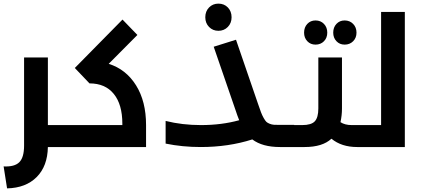

<svg xmlns="http://www.w3.org/2000/svg" viewBox="-40 -811 2331 1059"><path d="M332 -121.1Q352.1 -121.1 352.1 -61Q352.1 0 332 0H224.1Q222.2 105.5 162.4 165.5Q102.5 225.6 -1 228L-20 106.9Q40.5 109.9 66.7 83.5Q92.8 57.1 92.8 -7.8V-494.1H224.1V-121.1Z M559.6 -459Q655.3 -428.7 710.4 -340.3Q765.6 -252 765.6 -121.1V0H331.5Q311.5 0 311.5 -61Q311.5 -121.1 331.5 -121.1H634.8V-128.9Q634.8 -234.9 587.6 -293Q540.5 -351.1 453.6 -351.1L372.6 -436L635.7 -703.1L717.8 -618.2Z M1164.6 -641.1Q1133.8 -641.1 1113 -662.4Q1092.3 -683.6 1092.3 -715.8Q1092.3 -748.5 1113 -769.8Q1133.8 -791 1164.6 -791Q1196.3 -791 1216.8 -769.8Q1237.3 -748.5 1237.3 -715.8Q1237.3 -683.6 1216.6 -662.4Q1195.8 -641.1 1164.6 -641.1ZM1582.5 -121.1Q1602.5 -121.1 1602.5 -61Q1602.5 0 1582.5 0H1504.4Q1407.2 0 1351.6 -42Q1220.2 0 1067.4 0Q965.8 0 873.5 -19V-144Q964.8 -121.1 1068.4 -121.1Q1182.6 -121.1 1279.3 -147.9Q1268.1 -175.8 1260.3 -200.2L1138.7 -553.2L1261.7 -591.8L1383.3 -237.8Q1393.6 -207.5 1399.7 -191.4Q1405.8 -175.3 1414.3 -160.2Q1422.9 -145 1429 -139.2Q1435.1 -133.3 1447.3 -128.4Q1459.5 -123.5 1471.2 -122.8Q1482.9 -122.1 1504.4 -122.1H1582.5Z M1700.2 -564.9Q1672.9 -564.9 1655 -583.7Q1637.2 -602.5 1637.2 -630.9Q1637.2 -660.2 1655 -679.2Q1672.9 -698.2 1700.2 -698.2Q1728.5 -698.2 1746.8 -679.2Q1765.1 -660.2 1765.1 -630.9Q1765.1 -602.1 1746.8 -583.5Q1728.5 -564.9 1700.2 -564.9ZM1860.8 -564.9Q1833.5 -564.9 1815.7 -583.7Q1797.9 -602.5 1797.9 -630.9Q1797.9 -660.2 1815.7 -679.2Q1833.5 -698.2 1860.8 -698.2Q1889.2 -698.2 1907.7 -679.2Q1926.3 -660.2 1926.3 -630.9Q1926.3 -602.1 1907.7 -583.5Q1889.2 -564.9 1860.8 -564.9ZM1983.9 -121.1Q2003.9 -121.1 2003.9 -61Q2003.9 0 1983.9 0H1930.2Q1843.8 0 1788.1 -45.9Q1738.8 0 1640.1 0H1582Q1562 0 1562 -61Q1562 -121.1 1582 -121.1H1627Q1677.2 -121.1 1696.5 -142.1Q1715.8 -163.1 1715.8 -212.9V-494.1H1846.2V-211.9Q1846.2 -174.8 1837.9 -137.2Q1862.3 -121.1 1899.9 -121.1Z M2062 -745.1H2192.9V0H1983.9Q1963.9 0 1963.9 -61Q1963.9 -121.1 1983.9 -121.1H2062Z"/></svg>

Font: Montserrat-Arabic Medium
Style: Regular
Weight: 500
Designer: Mohamed Gaber
Foundry: Kief Type Foundry
Version: Version 5.008;PS 005.008;hotconv 1.0.88;makeotf.lib2.5.64775